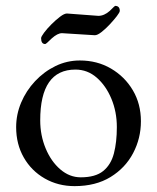

<svg xmlns="http://www.w3.org/2000/svg" viewBox="-20 -620 535 654"><path d="M191 -507Q176 -507 156 -489Q137 -470 134 -470Q120 -470 120 -490Q120 -495 130 -508.5Q140 -522 155 -537Q170 -552 184.5 -563Q199 -574 208 -574L315 -566Q335 -566 354 -583Q371 -600 372 -600Q388 -600 388 -583Q388 -578 378 -565Q368 -552 354 -537Q340 -522 326 -511Q312 -500 303 -500ZM35 -187Q35 -230 52 -270.5Q69 -311 99.5 -343.5Q130 -376 169 -395Q208 -414 252 -414Q311 -414 358 -386.5Q405 -359 432.5 -312.5Q460 -266 460 -207Q460 -149 433.5 -98.5Q407 -48 356.5 -17Q306 14 234 14Q178 14 132.5 -12Q87 -38 61 -83.5Q35 -129 35 -187ZM237 -383Q117 -383 117 -210Q117 -159 135.5 -114.5Q154 -70 185.5 -43Q217 -16 255 -16Q305 -16 331.5 -37.5Q358 -59 368 -97.5Q378 -136 378 -187Q378 -239 359.5 -283.5Q341 -328 309.5 -355.5Q278 -383 237 -383Z"/></svg>

Font: Benne
Style: Regular
Weight: 400
Designer: John-Daniel Harrington
Version: Version 1.001